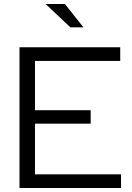

<svg xmlns="http://www.w3.org/2000/svg" viewBox="-20 -935 656 955"><path d="M330 -799H395L303 -915H207ZM77 0H582V-68H154V-320H431V-387H154V-632H578V-700H77Z"/></svg>

Font: Red Hat Display
Style: Regular
Weight: 400
Designer: Pentagram, MCKL
Foundry: Pentagram, MCKL
Version: Version 1.023